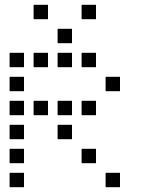

<svg xmlns="http://www.w3.org/2000/svg" viewBox="-20 -800 640 800"><path d="M121 -780Q120 -780 120 -780Q120 -780 120 -779V-721Q120 -720 120 -720Q120 -720 121 -720H179Q180 -720 180 -720Q180 -720 180 -721V-779Q180 -780 180 -780Q180 -780 179 -780ZM321 -780Q320 -780 320 -780Q320 -780 320 -779V-721Q320 -720 320 -720Q320 -720 321 -720H379Q380 -720 380 -720Q380 -720 380 -721V-779Q380 -780 380 -780Q380 -780 379 -780ZM221 -680Q220 -680 220 -680Q220 -680 220 -679V-621Q220 -620 220 -620Q220 -620 221 -620H279Q280 -620 280 -620Q280 -620 280 -621V-679Q280 -680 280 -680Q280 -680 279 -680ZM21 -580Q20 -580 20 -580Q20 -580 20 -579V-521Q20 -520 20 -520Q20 -520 21 -520H79Q80 -520 80 -520Q80 -520 80 -521V-579Q80 -580 80 -580Q80 -580 79 -580ZM121 -580Q120 -580 120 -580Q120 -580 120 -579V-521Q120 -520 120 -520Q120 -520 121 -520H179Q180 -520 180 -520Q180 -520 180 -521V-579Q180 -580 180 -580Q180 -580 179 -580ZM221 -580Q220 -580 220 -580Q220 -580 220 -579V-521Q220 -520 220 -520Q220 -520 221 -520H279Q280 -520 280 -520Q280 -520 280 -521V-579Q280 -580 280 -580Q280 -580 279 -580ZM321 -580Q320 -580 320 -580Q320 -580 320 -579V-521Q320 -520 320 -520Q320 -520 321 -520H379Q380 -520 380 -520Q380 -520 380 -521V-579Q380 -580 380 -580Q380 -580 379 -580ZM21 -480Q20 -480 20 -480Q20 -480 20 -479V-421Q20 -420 20 -420Q20 -420 21 -420H79Q80 -420 80 -420Q80 -420 80 -421V-479Q80 -480 80 -480Q80 -480 79 -480ZM421 -480Q420 -480 420 -480Q420 -480 420 -479V-421Q420 -420 420 -420Q420 -420 421 -420H479Q480 -420 480 -420Q480 -420 480 -421V-479Q480 -480 480 -480Q480 -480 479 -480ZM21 -380Q20 -380 20 -380Q20 -380 20 -379V-321Q20 -320 20 -320Q20 -320 21 -320H79Q80 -320 80 -320Q80 -320 80 -321V-379Q80 -380 80 -380Q80 -380 79 -380ZM121 -380Q120 -380 120 -380Q120 -380 120 -379V-321Q120 -320 120 -320Q120 -320 121 -320H179Q180 -320 180 -320Q180 -320 180 -321V-379Q180 -380 180 -380Q180 -380 179 -380ZM221 -380Q220 -380 220 -380Q220 -380 220 -379V-321Q220 -320 220 -320Q220 -320 221 -320H279Q280 -320 280 -320Q280 -320 280 -321V-379Q280 -380 280 -380Q280 -380 279 -380ZM321 -380Q320 -380 320 -380Q320 -380 320 -379V-321Q320 -320 320 -320Q320 -320 321 -320H379Q380 -320 380 -320Q380 -320 380 -321V-379Q380 -380 380 -380Q380 -380 379 -380ZM21 -280Q20 -280 20 -280Q20 -280 20 -279V-221Q20 -220 20 -220Q20 -220 21 -220H79Q80 -220 80 -220Q80 -220 80 -221V-279Q80 -280 80 -280Q80 -280 79 -280ZM221 -280Q220 -280 220 -280Q220 -280 220 -279V-221Q220 -220 220 -220Q220 -220 221 -220H279Q280 -220 280 -220Q280 -220 280 -221V-279Q280 -280 280 -280Q280 -280 279 -280ZM21 -180Q20 -180 20 -180Q20 -180 20 -179V-121Q20 -120 20 -120Q20 -120 21 -120H79Q80 -120 80 -120Q80 -120 80 -121V-179Q80 -180 80 -180Q80 -180 79 -180ZM321 -180Q320 -180 320 -180Q320 -180 320 -179V-121Q320 -120 320 -120Q320 -120 321 -120H379Q380 -120 380 -120Q380 -120 380 -121V-179Q380 -180 380 -180Q380 -180 379 -180ZM21 -80Q20 -80 20 -80Q20 -80 20 -79V-21Q20 -20 20 -20Q20 -20 21 -20H79Q80 -20 80 -20Q80 -20 80 -21V-79Q80 -80 80 -80Q80 -80 79 -80ZM421 -80Q420 -80 420 -80Q420 -80 420 -79V-21Q420 -20 420 -20Q420 -20 421 -20H479Q480 -20 480 -20Q480 -20 480 -21V-79Q480 -80 480 -80Q480 -80 479 -80Z"/></svg>

Font: Doto Medium
Style: Regular
Weight: 500
Monospace: yes
Version: Version 1.000